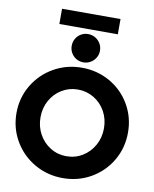

<svg xmlns="http://www.w3.org/2000/svg" viewBox="-112 -1169 1010 1260"><g transform="rotate(10 393.0 -539.0)"><path d="M21.5 -360.4Q21.5 -461.9 71.3 -545.9Q121.1 -629.9 206.3 -678.7Q291.5 -727.5 393.6 -727.5Q496.6 -727.5 581.5 -679Q666.5 -630.4 715.6 -546.1Q764.6 -461.9 764.6 -360.4Q764.6 -258.3 715.3 -174.1Q666 -89.8 581.3 -41Q496.6 7.8 393.6 7.8Q292 7.8 206.5 -41Q121.1 -89.8 71.3 -174.3Q21.5 -258.8 21.5 -360.4ZM604.5 -360.4Q604.5 -422.4 576.4 -472.9Q548.3 -523.4 499.8 -552.7Q451.2 -582 392.6 -582Q334.5 -582 286.1 -552.7Q237.8 -523.4 209.7 -472.9Q181.6 -422.4 181.6 -360.4Q181.6 -298.8 209.5 -248Q237.3 -197.3 285.6 -167.5Q334 -137.7 392.6 -137.7Q451.7 -137.7 500 -167.5Q548.3 -197.3 576.4 -248Q604.5 -298.8 604.5 -360.4ZM301.8 -857.4Q301.8 -883.8 314.2 -905.3Q326.7 -926.8 348.1 -939.5Q369.6 -952.1 395.5 -952.1Q421.4 -952.1 443.1 -939.5Q464.8 -926.8 477.5 -905.3Q490.2 -883.8 490.2 -857.4Q490.2 -832 477.5 -810.5Q464.8 -789.1 443.1 -776.4Q421.4 -763.7 395.5 -763.7Q369.6 -763.7 348.1 -776.4Q326.7 -789.1 314.2 -810.5Q301.8 -832 301.8 -857.4ZM197.3 -1085.9H586.9V-984.4H197.3Z"/></g></svg>

Font: Reddit Sans Strawberry ExBold
Style: Regular
Weight: 800
Designer: Stephen Hutchings
Foundry: Reddit
Version: Version 1.013